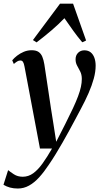

<svg xmlns="http://www.w3.org/2000/svg" viewBox="-66 -810 566 1076"><path d="M71.5 -436Q68 -455.5 62.8 -463.2Q57.5 -471 48.5 -471Q39 -471 30.5 -465.8Q22 -460.5 11.5 -451.5L2.5 -472Q13 -485 29.8 -498Q46.5 -511 67.5 -519.8Q88.5 -528.5 111.5 -528.5Q136 -528.5 150 -519Q164 -509.5 171.2 -491.8Q178.5 -474 182.5 -449.5Q188 -413 194.2 -372.2Q200.5 -331.5 206.8 -288.5Q213 -245.5 219.5 -203Q226 -160.5 232.5 -121.5L249 -15.5L299.5 -114.5Q325 -165 342.8 -203Q360.5 -241 371.5 -270.5Q382.5 -300 387.5 -323.5Q392.5 -347 392.5 -367.5Q392.5 -392 383.5 -409.5Q374.5 -427 366 -442.5Q357.5 -458 357.5 -477.5Q357.5 -500 371.5 -514Q385.5 -528 406.5 -528Q428 -528 442 -516.8Q456 -505.5 463 -486Q470 -466.5 470 -442Q470 -408 459.5 -369.5Q449 -331 430.5 -288.5Q412 -246 387.5 -200.5Q372 -171 355.2 -139.8Q338.5 -108.5 320.8 -76Q303 -43.5 284.5 -11.2Q266 21 247 52.2Q228 83.5 208 112.5Q181 153.5 153.5 183.8Q126 214 96.5 230.2Q67 246.5 34 246.5Q9.5 246.5 -10.2 241Q-30 235.5 -46.5 225.5L-20.5 143.5Q-9 153 12 166.8Q33 180.5 61.5 180.5Q93.5 180.5 120.2 161Q147 141.5 172.5 106Q198 70.5 225.5 22.5H158ZM139 -572.5 118.5 -585.5 270.5 -789.5H343.5L416.5 -583L395 -573Q370 -602.5 345.8 -636Q321.5 -669.5 295 -708Q262.5 -674 224 -641Q185.5 -608 139 -572.5Z"/></svg>

Font: Merriweather 120pt Medium
Style: Italic
Weight: 500
Italic angle: -7.8°
Version: Version 2.101